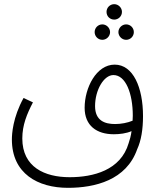

<svg xmlns="http://www.w3.org/2000/svg" viewBox="-20 -713 750 921"><path d="M528 -619C548 -619 565 -635 565 -656C565 -676 548 -693 528 -693C507 -693 491 -676 491 -656C491 -635 507 -619 528 -619ZM471 -522C491 -522 508 -539 508 -559C508 -579 491 -596 471 -596C450 -596 434 -579 434 -559C434 -539 450 -522 471 -522ZM585 -522C606 -522 622 -539 622 -559C622 -579 606 -596 585 -596C565 -596 548 -579 548 -559C548 -539 565 -522 585 -522ZM306 188C436 188 586 151 638 3C657 -38 666 -92 666 -156C666 -293 619 -403 530 -403C442 -403 386 -292 386 -196C386 -110 444 -69 526 -69C554 -69 586 -73 611 -84C608 -62 603 -43 597 -26C559 104 427 137 314 137C195 137 87 89 87 -49C87 -113 109 -166 138 -222L93 -243C41 -149 37 -69 37 -44C37 120 162 188 306 188ZM436 -204C436 -281 478 -353 524 -353C583 -353 617 -265 617 -158C617 -150 616 -141 616 -134C592 -124 561 -118 532 -118C483 -118 436 -134 436 -204Z"/></svg>

Font: Noto Sans Arabic Cond Light
Style: Regular
Weight: 300
Width: 3
Designer: Monotype Design Team, Nadine Chahine, Nizar Qandah and Khaled Hosny
Foundry: Monotype Imaging Inc.
Version: Version 2.012